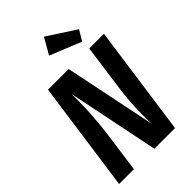

<svg xmlns="http://www.w3.org/2000/svg" viewBox="-270 -1033 1136 1136"><g transform="rotate(-45 297.5 -465.5)"><path d="M494 0H321L204 -574V-532Q204 -401 187 -269L150 0H26L123 -692H296L414 -118Q413 -144 413 -192Q413 -288 426 -387L468 -692H591ZM506 -815 467 -750 270 -830 328 -931Z"/></g></svg>

Font: Fira Sans Condensed SemiBold
Style: Italic
Weight: 600
Width: 3
Italic angle: -8°
Designer: bBox Type GmbH & Carrois Corporate GbR & Edenspiekermann AG
Foundry: bBox Type GmbH & Carrois Corporate GbR & Edenspiekermann AG
Version: Version 4.301